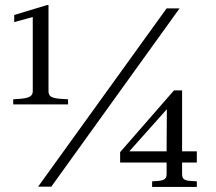

<svg xmlns="http://www.w3.org/2000/svg" viewBox="-20 -735 851 756"><path d="M36 -648V-676L165 -715H171V-376C171 -347 197 -347 248 -344V-324H32V-344C76 -347 109 -347 109 -376V-668ZM130 0H182L687 -702H636ZM453 -95V-136L665 -379H697V-139H755V-95H697V-49C697 -23 714 -23 755 -21V1H579V-21C615 -23 636 -23 636 -49V-95ZM489 -139H636L637 -305Z"/></svg>

Font: Ortica Linear
Style: Regular
Weight: 400
Designer: Benedetta Bovani
Foundry: Collletttivo
Version: Version 2.000;Glyphs 3.1.2 (3151)